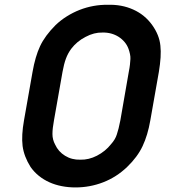

<svg xmlns="http://www.w3.org/2000/svg" viewBox="-20 -786 726 820"><path d="M302 14.5Q272 14.5 243.8 9Q215.5 3.5 191 -7.5Q166.5 -18.5 146 -35Q125.5 -51.5 110.5 -73Q82.5 -117.5 76.5 -162.5Q71 -207.5 82.5 -272L119 -479Q130.5 -544.5 151 -588.5Q172 -633.5 217.5 -679Q239.5 -700 265.5 -716.2Q291.5 -732.5 320.2 -743.8Q349 -755 379.2 -760.5Q409.5 -766 439.5 -765.5Q499.5 -767.5 549 -745.2Q598.5 -723 630 -679Q660.5 -636.5 665 -591Q667.5 -568.5 665.8 -540.5Q664 -512.5 658.5 -479L622 -272Q611 -208.5 589 -162Q567.5 -116 523 -73Q477.5 -29.5 420.8 -7.5Q364 14.5 302 14.5ZM417.5 -647Q382 -648 345.5 -628.5Q308.5 -609.5 284.5 -578Q270 -558.5 261.5 -535.5Q253 -512.5 247 -479L210.5 -272Q204 -237.5 204 -213.5Q204 -189.5 215.5 -168.5Q229 -138.5 257.8 -120.8Q286.5 -103 323 -104Q359 -103 394 -121Q430.5 -140 454 -170Q472.5 -190.5 479 -212Q486.5 -233.5 494 -272L530 -479Q533.5 -496.5 535 -510.2Q536.5 -524 537 -534Q537.5 -544 535.2 -554.8Q533 -565.5 529 -577Q523 -593.5 512 -606.5Q501 -619.5 486.5 -628.8Q472 -638 454.5 -642.8Q437 -647.5 417.5 -647Z"/></svg>

Font: Russisch Sans
Style: Bold Italic
Weight: 700
Italic angle: -10°
Designer: Michael Sharanda (font) & Cristiano Sobral (main changes)
Foundry: Michael Sharanda
Version: Version 2.00;September 8, 2020;FontCreator 13.0.0.2681 64-bi